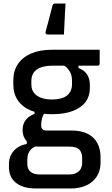

<svg xmlns="http://www.w3.org/2000/svg" viewBox="-20 -826 640 1096"><path d="M109 -82Q109 -104 116 -122Q123 -140 138.5 -153.5Q154 -167 177 -176V-203L234 -182Q224 -166 219.5 -148.5Q215 -131 215 -111Q215 -95 223 -88Q231 -81 246 -81H387Q444 -81 481 -62Q518 -43 536 -8.5Q554 26 554 70V102Q554 134 543 161Q532 188 510 208Q488 228 455.5 239Q423 250 381 250H187Q135 250 100.5 235Q66 220 48.5 193Q31 166 31 129V111Q31 81 43.5 57Q56 33 79 17Q102 1 133 -4V-38L201 5Q176 10 162.5 21.5Q149 33 142.5 49Q136 65 136 83V109Q136 128 143.5 141.5Q151 155 167 162.5Q183 170 209 170H377Q396 170 410 164Q424 158 432 150Q441 141 445 128.5Q449 116 449 101V76Q449 45 433 28Q417 11 377 11H202Q177 11 156 -1Q135 -13 122 -34Q109 -55 109 -82ZM341 -456 428 -461V-438Q463 -424 478 -399.5Q493 -375 493 -342V-323Q493 -277 468.5 -244Q444 -211 395.5 -192.5Q347 -174 277 -174Q207 -174 157.5 -194.5Q108 -215 82 -253Q56 -291 56 -343V-367Q56 -421 82 -460Q108 -499 157.5 -520.5Q207 -542 277 -542Q345 -542 413 -542Q481 -542 549 -542Q549 -522 549 -502Q549 -482 549 -462Q549 -458 546 -454.5Q543 -451 538 -451Q495 -451 453 -451Q411 -451 368 -451Q325 -451 277 -451Q221 -451 190 -429Q159 -407 159 -363V-343Q159 -325 164.5 -312Q170 -299 181 -288Q196 -274 220 -266Q244 -258 277 -258Q333 -258 362 -280.5Q391 -303 391 -345V-368Q391 -386 386 -401Q381 -416 370.5 -429.5Q360 -443 341 -456ZM252 -629Q244 -629 241.5 -633.5Q239 -638 240 -644Q249 -677 254.5 -697.5Q260 -718 265.5 -739.5Q271 -761 280 -796Q282 -800 285.5 -803Q289 -806 296 -806Q311 -806 323 -806Q335 -806 354 -806Q352 -769 350.5 -742.5Q349 -716 348 -690Q347 -664 345 -629Q321 -629 300 -629Q279 -629 252 -629Z"/></svg>

Font: Recursive Medium
Style: Regular
Weight: 500
Version: Version 1.085